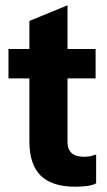

<svg xmlns="http://www.w3.org/2000/svg" viewBox="-20 -695 405 725"><path d="M264 10Q176 10 133.5 -32Q91 -74 91 -161V-616L235 -675V-158Q235 -131 250.5 -117Q266 -103 299 -103Q312 -103 322.5 -105.5Q333 -108 343 -112V-3Q332 4 310.5 7Q289 10 264 10ZM12 -399V-510H341V-399Z"/></svg>

Font: Instrument Sans SemiCondensed
Style: Bold
Weight: 700
Width: 4
Designer: Rodrigo Fuenzalida
Foundry: fragTYPE
Version: Version 1.000;gftools[0.9.28]